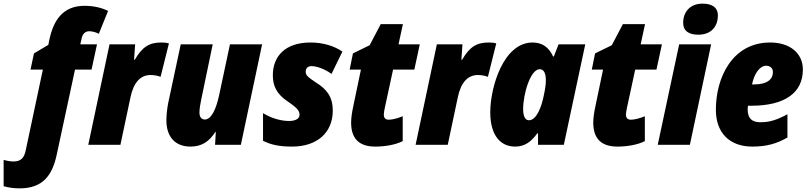

<svg xmlns="http://www.w3.org/2000/svg" viewBox="-126 -797 4454 1057"><path d="M-18 240C111 240 163 167 187 51L287 -414H378L408 -553H316L324 -588C329 -609 342 -625 365 -625C381 -625 401 -620 418 -611L469 -737C431 -756 385 -765 339 -765C218 -765 169 -682 147 -584L140 -550L61 -503L42 -414H110L16 29C8 67 -6 92 -52 92C-67 92 -91 88 -106 83V228C-80 236 -47 240 -18 240Z M360 0H537L592 -260C609 -343 647 -384 703 -384C724 -384 743 -380 758 -374L804 -558C791 -562 776 -563 762 -563C696 -563 657 -539 616 -468H612L618 -553H477Z M923 10C982 10 1025 -16 1059 -70H1062L1058 0H1200L1317 -553H1140L1081 -276C1063 -190 1035 -139 1002 -139C983 -139 972 -153 972 -177C972 -198 977 -227 982 -250L1045 -553H869L800 -230C794 -199 790 -164 790 -134C790 -51 832 10 923 10Z M1482 10C1621 10 1706 -68 1706 -188C1706 -262 1675 -305 1613 -343C1568 -373 1557 -383 1557 -402C1557 -422 1569 -433 1589 -433C1617 -433 1663 -417 1699 -390L1759 -513C1712 -545 1651 -563 1583 -563C1443 -563 1376 -486 1376 -383C1376 -326 1395 -280 1460 -237C1515 -200 1523 -184 1523 -165C1523 -138 1490 -131 1466 -131C1422 -131 1372 -144 1322 -174V-22C1363 -1 1410 10 1482 10Z M1940 10C1995 10 2051 0 2091 -20V-157C2062 -145 2033 -138 2015 -138C1997 -138 1987 -146 1987 -167C1987 -176 1990 -192 1993 -206L2038 -414H2155L2185 -553H2068L2092 -664H1970L1909 -548L1817 -503L1799 -414H1861L1819 -213C1812 -180 1807 -148 1807 -122C1807 -37 1848 10 1940 10Z M2162 0H2339L2394 -260C2411 -343 2449 -384 2505 -384C2526 -384 2545 -380 2560 -374L2606 -558C2593 -562 2578 -563 2564 -563C2498 -563 2459 -539 2418 -468H2414L2420 -553H2279Z M2710 10C2767 10 2801 -21 2832 -63H2836V0H2978L3096 -553H2949L2923 -486H2919C2895 -538 2858 -563 2806 -563C2645 -563 2573 -316 2573 -179C2573 -49 2631 10 2710 10ZM2786 -135C2765 -135 2754 -157 2754 -197C2754 -279 2794 -416 2845 -416C2868 -416 2879 -394 2879 -355C2879 -336 2877 -314 2868 -273C2856 -210 2828 -135 2786 -135Z M3273 10C3328 10 3384 0 3424 -20V-157C3395 -145 3366 -138 3348 -138C3330 -138 3320 -146 3320 -167C3320 -176 3323 -192 3326 -206L3371 -414H3488L3518 -553H3401L3425 -664H3303L3242 -548L3150 -503L3132 -414H3194L3152 -213C3145 -180 3140 -148 3140 -122C3140 -37 3181 10 3273 10Z M3719 -606C3788 -606 3826 -650 3826 -712C3826 -758 3791 -777 3742 -777C3671 -777 3635 -729 3635 -672C3635 -625 3668 -606 3719 -606ZM3495 0H3672L3789 -553H3613Z M4016 10C4094 10 4150 -6 4209 -40V-168C4153 -138 4113 -124 4061 -124C4014 -124 3990 -144 3990 -196C3990 -202 3991 -208 3992 -215H4011C4193 -215 4294 -285 4294 -414C4294 -504 4223 -563 4114 -563C3905 -563 3815 -369 3815 -193C3815 -67 3889 10 4016 10ZM4014 -332C4026 -391 4056 -435 4092 -435C4116 -435 4129 -420 4129 -400C4129 -365 4105 -332 4021 -332Z"/></svg>

Font: Noto Sans UI SemiCondensed Black
Style: Italic
Weight: 900
Width: 4
Italic angle: -372°
Designer: Monotype Design Team
Foundry: Monotype Imaging Inc.
Version: Version 1.901